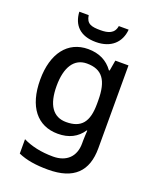

<svg xmlns="http://www.w3.org/2000/svg" viewBox="-176 -850 972 1192"><g transform="rotate(20 310.0 -254.0)"><path d="M463 -748H398C390 -696 349 -685 299 -685C239 -685 207 -693 199 -748H137C142 -661 193 -606 297 -606C398 -606 456 -663 463 -748ZM269 -549C135 -549 53 -443 53 -269C53 -91 134 10 270 10C343 10 397 -18 432 -71H436C435 -56 433 -20 433 -4V15C433 101 380 153 291 153C212 153 145 138 91 111V206C145 230 209 240 289 240C459 240 538 161 538 8V-539H451L439 -469H434C396 -522 341 -549 269 -549ZM292 -462C393 -462 436 -404 436 -269V-248C436 -128 394 -76 294 -76C207 -76 162 -142 162 -267C162 -392 209 -462 292 -462Z"/></g></svg>

Font: Noto Sans Georgian Medium
Style: Regular
Weight: 500
Designer: Monotype Design Team, Akaki Razmadze
Foundry: Google LLC
Version: Version 2.005